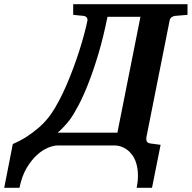

<svg xmlns="http://www.w3.org/2000/svg" viewBox="-108 -691 915 916"><path d="M404.8 -610.8Q385.3 -513.7 361.6 -434.3Q337.9 -355 313.7 -293.5Q289.6 -231.9 266.6 -188.7Q243.7 -145.5 226.1 -121.1Q219.2 -111.8 210.9 -102.3Q202.6 -92.8 194.6 -84.2Q186.5 -75.7 179.2 -68.8Q171.9 -62 167 -58.1H452.1L562 -610.8ZM727.1 -615.2Q717.8 -614.3 710.2 -608.4Q702.6 -602.5 701.2 -592.8L590.8 -38.1Q588.4 -25.9 591.8 -17.6Q595.2 -9.3 607.9 -6.8L658.2 0L617.2 205.1H543.9Q551.3 168 550 138.7Q548.8 109.4 541.7 86.9Q534.7 64.5 522.9 48.6Q511.2 32.7 497.1 22.5Q482.9 12.2 468 7.6Q453.1 2.9 439.9 2.9H168Q147.9 2.9 121.3 13.7Q94.7 24.4 68.1 48.6Q41.5 72.8 18.8 111.1Q-3.9 149.4 -15.1 205.1H-87.9L-46.9 -3.9Q-14.6 -17.6 18.1 -38.1Q45.9 -55.7 77.6 -82.8Q109.4 -109.9 136.2 -147.9Q154.8 -174.8 173.3 -210Q191.9 -245.1 209 -284.7Q226.1 -324.2 241.7 -366.2Q257.3 -408.2 270.3 -448.7Q283.2 -489.3 293.2 -526.4Q303.2 -563.5 309.1 -592.8Q310.5 -602.5 304.9 -608.4Q299.3 -614.3 291 -615.2L241.2 -620.1V-670.9H786.6V-620.1Z"/></svg>

Font: Charis SIL
Style: Bold Italic
Weight: 700
Italic angle: -11°
Foundry: SIL International
Version: Version 4.112